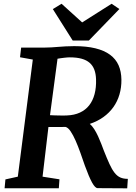

<svg xmlns="http://www.w3.org/2000/svg" viewBox="-20 -1000 721 1020"><path d="M260.7 -951.7 307.1 -980 416.5 -880.9 572.8 -980 614.3 -952.1 452.1 -784.7H366.2ZM8.8 -46.9 74.7 -61.5 154.3 -683.6 86.4 -695.8 92.3 -747.1H213.9Q234.9 -747.1 252.9 -748.3Q271 -749.5 289.8 -751Q308.6 -752.4 328.9 -753.7Q349.1 -754.9 374.5 -754.9Q439.5 -754.9 486.6 -743.4Q533.7 -731.9 564.5 -709.2Q595.2 -686.5 609.9 -653.3Q624.5 -620.1 625 -576.7Q625.5 -535.2 614.7 -498.3Q604 -461.4 582.5 -431.2Q561 -400.9 529.5 -378.2Q498 -355.5 457 -341.8Q469.2 -331.5 480.5 -314Q491.7 -296.4 501 -276.1Q510.3 -255.9 518.1 -235.6Q525.9 -215.3 531.7 -199.7Q548.3 -157.7 561.5 -128.9Q574.7 -100.1 588.4 -82.5Q602.1 -64.9 618.7 -57.4Q635.3 -49.8 659.2 -49.8L655.8 0.5L499 -0.5Q485.8 0 469.2 -30Q452.6 -60.1 430.7 -120.6Q419.4 -153.3 407 -188.5Q394.5 -223.6 381.6 -252.9Q368.7 -282.2 355.2 -302.2Q341.8 -322.3 328.1 -325.7Q310.5 -325.2 293.9 -325.2H237.3L206.1 -61.5L295.9 -47.4L292.5 0H4.4ZM245.6 -388.2Q252.9 -387.7 265.6 -387.2Q278.3 -386.7 292 -386.5Q305.7 -386.2 317.6 -386.2Q329.6 -386.2 335.4 -386.7Q375 -388.2 404.5 -401.9Q434.1 -415.5 453.6 -440.2Q473.1 -464.8 482.4 -500Q491.7 -535.2 490.2 -579.1Q489.3 -607.9 481.2 -629.6Q473.1 -651.4 456.5 -666Q439.9 -680.7 413.8 -688Q387.7 -695.3 350.6 -695.3Q345.7 -695.3 337.6 -694.8Q329.6 -694.3 320.6 -693.1Q311.5 -691.9 302.2 -690.7Q293 -689.5 285.6 -688Z"/></svg>

Font: Brush Lettering One
Style: Bold Italic
Weight: 400
Italic angle: -7°
Designer: Eben Sorkin
Foundry: Eben Sorkin
Version: Version 1.001